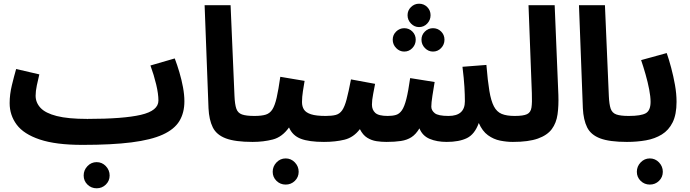

<svg xmlns="http://www.w3.org/2000/svg" viewBox="-20 -760 3717 1035"><path d="M424 21Q281 21 194.5 -8Q108 -37 70 -88Q32 -139 32 -204Q32 -251 44 -300.5Q56 -350 67 -388L192 -359Q185 -331 178.5 -299.5Q172 -268 172 -244Q172 -207 198.5 -178.5Q225 -150 286 -134.5Q347 -119 450 -119V-116L451 -119Q645 -119 739.5 -141Q834 -163 834 -218Q834 -254 822 -304.5Q810 -355 791 -407L922 -445Q935 -411 947 -370.5Q959 -330 966.5 -289.5Q974 -249 974 -214Q974 -152 947 -107.5Q920 -63 857.5 -34.5Q795 -6 689 7.5Q583 21 425 21V20ZM501 255Q472 255 451.5 235Q431 215 431 186Q431 157 451.5 135.5Q472 114 501 114Q530 114 550.5 135.5Q571 157 571 186Q571 215 550.5 235Q530 255 501 255Z M1341 5Q1248 5 1197.5 -14Q1147 -33 1127 -73.5Q1107 -114 1104 -176L1083 -732H1223L1244 -243Q1246 -197 1254 -174Q1262 -151 1284.5 -143Q1307 -135 1351 -135Q1389 -135 1405.5 -115.5Q1422 -96 1422 -67Q1422 -36 1401 -15.5Q1380 5 1341 5Z M1342 5 1352 -135Q1390 -135 1412.5 -142Q1435 -149 1448.5 -170.5Q1462 -192 1471.5 -234Q1481 -276 1491 -346L1622 -324Q1618 -301 1613 -269Q1608 -237 1608 -210Q1608 -186 1618.5 -169.5Q1629 -153 1656.5 -144Q1684 -135 1736 -135Q1774 -135 1790 -115.5Q1806 -96 1806 -67Q1806 -36 1785.5 -15.5Q1765 5 1726 5Q1646 5 1601.5 -12Q1557 -29 1538 -73Q1501 -21 1450.5 -8Q1400 5 1342 5ZM1520 235Q1491 235 1470.5 215Q1450 195 1450 166Q1450 137 1470.5 115.5Q1491 94 1520 94Q1549 94 1569.5 115.5Q1590 137 1590 166Q1590 195 1569.5 215Q1549 235 1520 235Z M1726 5 1736 -135Q1769 -135 1790 -140.5Q1811 -146 1824.5 -165.5Q1838 -185 1848.5 -224.5Q1859 -264 1872 -332L2002 -308Q1998 -286 1991.5 -253Q1985 -220 1985 -196Q1985 -168 2003 -151.5Q2021 -135 2070 -135Q2096 -135 2114.5 -140.5Q2133 -146 2146.5 -165.5Q2160 -185 2170.5 -226.5Q2181 -268 2191 -339L2323 -318Q2317 -283 2311 -244Q2305 -205 2305 -185Q2305 -165 2323.5 -150Q2342 -135 2398 -135Q2486 -135 2486 -214Q2486 -248 2483.5 -291.5Q2481 -335 2473 -400L2602 -410Q2609 -324 2618 -270Q2627 -216 2642.5 -186.5Q2658 -157 2684.5 -146Q2711 -135 2754 -135Q2792 -135 2808.5 -115.5Q2825 -96 2825 -67Q2825 -36 2804.5 -15.5Q2784 5 2744 5Q2711 5 2676 -2Q2641 -9 2610.5 -31Q2580 -53 2561 -97Q2539 -36 2497 -15.5Q2455 5 2388 5Q2335 5 2296 -11.5Q2257 -28 2241 -68Q2222 -36 2198 -20.5Q2174 -5 2141 0Q2108 5 2063 5Q2036 5 2009.5 1Q1983 -3 1959.5 -17.5Q1936 -32 1920 -64Q1886 -19 1837 -7Q1788 5 1726 5ZM2239 -614Q2214 -614 2195.5 -633Q2177 -652 2177 -678Q2177 -704 2195.5 -722Q2214 -740 2239 -740Q2265 -740 2283 -722Q2301 -704 2301 -678Q2301 -652 2283 -633Q2265 -614 2239 -614ZM2159 -482Q2134 -482 2115.5 -501Q2097 -520 2097 -546Q2097 -572 2115.5 -590Q2134 -608 2159 -608Q2185 -608 2203 -590Q2221 -572 2221 -546Q2221 -520 2203 -501Q2185 -482 2159 -482ZM2314 -482Q2289 -482 2270.5 -501Q2252 -520 2252 -546Q2252 -572 2270.5 -590Q2289 -608 2314 -608Q2340 -608 2358 -590Q2376 -572 2376 -546Q2376 -520 2358 -501Q2340 -482 2314 -482Z M2745 5 2755 -135Q2801 -135 2821 -144.5Q2841 -154 2845 -180.5Q2849 -207 2847 -258L2829 -732H2970L2990 -248Q2992 -190 2985.5 -143.5Q2979 -97 2954.5 -64Q2930 -31 2879.5 -13Q2829 5 2745 5Z M3359 5Q3266 5 3215.5 -14Q3165 -33 3145 -73.5Q3125 -114 3122 -176L3101 -732H3241L3262 -243Q3264 -197 3272 -174Q3280 -151 3302.5 -143Q3325 -135 3369 -135Q3407 -135 3423.5 -115.5Q3440 -96 3440 -67Q3440 -36 3419 -15.5Q3398 5 3359 5Z M3360 5 3370 -135Q3435 -135 3461 -149.5Q3487 -164 3487 -211Q3487 -239 3479.5 -278Q3472 -317 3460 -359Q3448 -401 3436 -436L3574 -474Q3586 -440 3598 -395Q3610 -350 3618.5 -302.5Q3627 -255 3627 -211Q3627 -143 3606 -100.5Q3585 -58 3547.5 -35Q3510 -12 3462 -3.5Q3414 5 3360 5ZM3483 235Q3454 235 3433.5 215Q3413 195 3413 166Q3413 137 3433.5 115.5Q3454 94 3483 94Q3512 94 3532.5 115.5Q3553 137 3553 166Q3553 195 3532.5 215Q3512 235 3483 235Z"/></svg>

Font: TSCustom
Style: Regular
Weight: 400
Designer: Monotype Design Team
Foundry: Monotype Imaging Inc.
Version: Version 2.004; ttfautohint (v1.8.3) -l 8 -r 50 -G 200 -x 14 